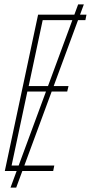

<svg xmlns="http://www.w3.org/2000/svg" viewBox="-20 -781 415 877"><path d="M28 76 337 -761H363L54 76ZM2 0 154 -714H375L370 -689H175L111 -388H293L287 -363H105L33 -25H228L223 0Z"/></svg>

Font: Noto Sans Display Condensed Thin
Style: Italic
Weight: 250
Width: 3
Italic angle: -12°
Designer: Monotype Design Team
Foundry: Monotype Imaging Inc.
Version: Version 1.900